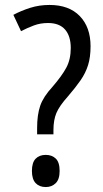

<svg xmlns="http://www.w3.org/2000/svg" viewBox="-20 -795 418 776"><path d="M180 -775Q259 -775 302.5 -730Q346 -685 346 -608Q346 -564 336 -532Q326 -500 306 -471Q286 -442 255 -406Q220 -367 208 -338.5Q196 -310 196 -269V-252H130V-278Q130 -331 142.5 -367.5Q155 -404 192 -444Q230 -488 248 -521.5Q266 -555 266 -601Q266 -649 243 -675.5Q220 -702 174 -702Q143 -702 116.5 -692Q90 -682 65 -669L34 -735Q66 -752 102.5 -763.5Q139 -775 180 -775ZM165 -39Q139 -39 124 -55Q109 -71 109 -104Q109 -138 124 -153.5Q139 -169 165 -169Q190 -169 205.5 -154Q221 -139 221 -104Q221 -70 205 -54.5Q189 -39 165 -39Z"/></svg>

Font: Noto Sans Tamil UI Condensed
Style: Regular
Weight: 400
Width: 3
Designer: Jelle Bosma - Monotype Design Team
Foundry: Monotype Imaging Inc.
Version: Version 2.004; ttfautohint (v1.8.4.7-5d5b)